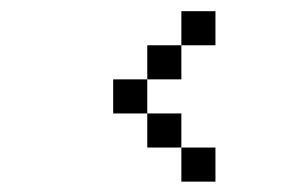

<svg xmlns="http://www.w3.org/2000/svg" viewBox="-20 -458 540 352"><path d="M187.5 -312.5H250V-250H187.5ZM250 -375H312.5V-312.5H250ZM312.5 -437.5H375V-375H312.5ZM312.5 -187.5H375V-125H312.5ZM250 -250H312.5V-187.5H250Z"/></svg>

Font: Pixel Operator Mono
Style: Regular
Weight: 400
Monospace: yes
Designer: Jayvee Enaguas (HarvettFox96)
Version: 2016.04.25